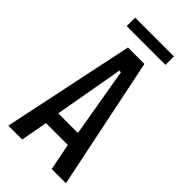

<svg xmlns="http://www.w3.org/2000/svg" viewBox="-232 -793 851 851"><g transform="rotate(45 193.5 -368.0)"><path d="M12 0 142 -620H245L373 0H284L259 -126H122L99 0ZM185 -506 130 -195H253L200 -506L198 -520H187ZM71 -683V-736H314V-683Z"/></g></svg>

Font: Smooch Sans SemiBold
Style: Bold
Weight: 600
Designer: Robert E. Leuschke
Foundry: Robert E. Leuschke
Version: Version 1.010; ttfautohint (v1.8.3)